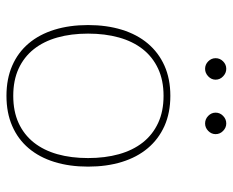

<svg xmlns="http://www.w3.org/2000/svg" viewBox="-83 -631 720 594"><g transform="rotate(90 277.0 -334.0)"><path d="M276.5 -501Q329 -501 369.8 -482.8Q410.5 -464.5 438.5 -431.2Q466.5 -398 481 -351Q495.5 -304 495.5 -246.5Q495.5 -189 481 -142.2Q466.5 -95.5 438.5 -62.5Q410.5 -29.5 369.8 -11.8Q329 6 276.5 6Q224 6 183.2 -11.8Q142.5 -29.5 114.5 -62.5Q86.5 -95.5 72 -142.2Q57.5 -189 57.5 -246.5Q57.5 -304 72 -351Q86.5 -398 114.5 -431.2Q142.5 -464.5 183.2 -482.8Q224 -501 276.5 -501ZM276.5 -15Q324.5 -15 360.5 -31.5Q396.5 -48 420.8 -78.5Q445 -109 457 -151.5Q469 -194 469 -246.5Q469 -299 457 -342Q445 -385 420.8 -415.8Q396.5 -446.5 360.5 -463.2Q324.5 -480 276.5 -480Q228.5 -480 192.5 -463.2Q156.5 -446.5 132.2 -415.8Q108 -385 96 -342Q84 -299 84 -246.5Q84 -194 96 -151.5Q108 -109 132.2 -78.5Q156.5 -48 192.5 -31.5Q228.5 -15 276.5 -15ZM226.5 -641Q226.5 -628 216.2 -618.2Q206 -608.5 193 -608.5Q179.5 -608.5 169.8 -618.2Q160 -628 160 -641Q160 -654.5 169.8 -664.2Q179.5 -674 193 -674Q206 -674 216.2 -664.2Q226.5 -654.5 226.5 -641ZM395 -641Q395 -628 385 -618.2Q375 -608.5 362 -608.5Q348.5 -608.5 338.5 -618.2Q328.5 -628 328.5 -641Q328.5 -654.5 338.5 -664.2Q348.5 -674 362 -674Q375 -674 385 -664.2Q395 -654.5 395 -641Z"/></g></svg>

Font: Lato 2
Style: Regular
Weight: 200
Designer: Lukasz Dziedzic with Adam Twardoch and Botio Nikoltchev
Foundry: tyPoland Lukasz Dziedzic
Version: Version 2.015; 2015-08-06; http://www.latofonts.com/